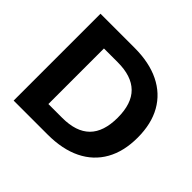

<svg xmlns="http://www.w3.org/2000/svg" viewBox="-164 -904 1102 1102"><g transform="rotate(45 387.0 -352.5)"><path d="M71 0V-705H347Q467 -705 551.5 -663.5Q636 -622 680.5 -543.5Q725 -465 725 -353Q725 -241 680.5 -162Q636 -83 551.5 -41.5Q467 0 347 0ZM226 -127H338Q451 -127 507 -183Q563 -239 563 -353Q563 -467 506.5 -522.5Q450 -578 338 -578H226Z"/></g></svg>

Font: Nunito Sans 12pt ExtraBold
Style: Regular
Weight: 800
Designer: Vernon Adams
Foundry: Vernon Adams
Version: Version 3.101;gftools[0.9.27]